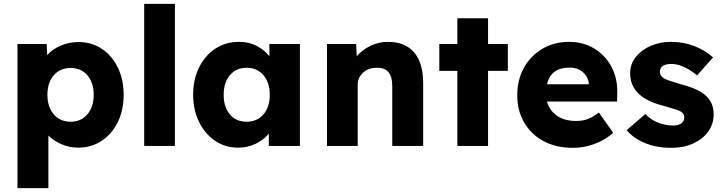

<svg xmlns="http://www.w3.org/2000/svg" viewBox="-20 -760 3761 1000"><path d="M71 220V-531H223L226 -473Q252 -503 295.5 -522Q339 -541 389 -541Q457 -541 510 -506Q563 -471 593.5 -408.5Q624 -346 624 -266Q624 -186 593.5 -124Q563 -62 509.5 -26.5Q456 9 387 9Q342 9 301 -8.5Q260 -26 232 -54V220ZM348 -126Q402 -126 435 -164.5Q468 -203 468 -266Q468 -329 435.5 -367.5Q403 -406 348 -406Q293 -406 260 -368Q227 -330 227 -266Q227 -203 260 -164.5Q293 -126 348 -126Z M731 0V-740H891V0Z M1220 9Q1153 9 1100.5 -26.5Q1048 -62 1017 -124.5Q986 -187 986 -266Q986 -347 1017 -409Q1048 -471 1101.5 -506.5Q1155 -542 1225 -542Q1277 -542 1317 -521Q1357 -500 1383 -467V-531H1542V0H1380V-64Q1353 -31 1311.5 -11Q1270 9 1220 9ZM1264 -126Q1319 -126 1352 -164Q1385 -202 1385 -266Q1385 -330 1352 -368.5Q1319 -407 1264 -407Q1210 -407 1177.5 -368.5Q1145 -330 1145 -266Q1145 -202 1177.5 -164Q1210 -126 1264 -126Z M1683 0V-531H1835L1838 -467Q1866 -500 1909 -521Q1952 -542 2000 -542Q2090 -542 2137 -487Q2184 -432 2184 -326V0H2023V-313Q2023 -410 1941 -407Q1899 -407 1871 -381.5Q1843 -356 1843 -318V0Z M2362 0V-391H2268V-531H2362V-665H2522V-531H2625V-391H2522V0Z M2964 10Q2876 10 2811 -25Q2746 -60 2710 -122Q2674 -184 2674 -263Q2674 -345 2709 -407.5Q2744 -470 2805 -506Q2866 -542 2944 -542Q3018 -542 3075.5 -507Q3133 -472 3165 -411.5Q3197 -351 3195 -274L3194 -231H2829Q2842 -184 2881 -157Q2920 -130 2981 -130Q3015 -130 3041.5 -140Q3068 -150 3099 -174L3174 -68Q3127 -28 3073 -9Q3019 10 2964 10ZM2946 -408Q2849 -408 2829 -321H3047V-322Q3044 -360 3016 -384Q2988 -408 2946 -408Z M3476 10Q3399 10 3339 -15Q3279 -40 3244 -82L3341 -166Q3372 -134 3411 -120Q3450 -106 3485 -106Q3513 -106 3528.5 -117.5Q3544 -129 3544 -148Q3544 -168 3526 -179Q3508 -189 3442 -207Q3347 -231 3304 -274Q3262 -316 3262 -378Q3262 -427 3292 -464Q3322 -501 3370 -521.5Q3418 -542 3474 -542Q3540 -542 3596.5 -520Q3653 -498 3694 -461L3610 -367Q3583 -392 3546 -409.5Q3509 -427 3479 -427Q3417 -427 3417 -386Q3417 -365 3438 -352Q3448 -346 3470 -338.5Q3492 -331 3530 -320Q3577 -308 3611 -291.5Q3645 -275 3665 -253Q3697 -218 3697 -165Q3697 -114 3668.5 -74.5Q3640 -35 3590 -12.5Q3540 10 3476 10Z"/></svg>

Font: Lexend Deca
Style: Bold
Weight: 700
Designer: Bonnie Shaver-Troup, Thomas Jockin
Foundry: Lexend
Version: Version 1.008; ttfautohint (v1.8.4.7-5d5b)